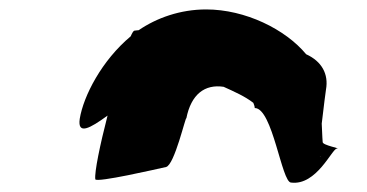

<svg xmlns="http://www.w3.org/2000/svg" viewBox="-20 -708 778 407"><path d="M149 -456C144 -421 171 -436 208 -463C192 -401 180 -343 182 -328C184 -320 314 -350 332 -354C350 -358 374 -464 375 -457C385 -508 414 -530 454 -524C476 -514 499 -504 517 -490C518 -487 520 -483 520 -479C558 -479 577 -321 597 -321C651 -314 684 -393 694 -393C705 -393 663 -400 664 -407C664 -407 663 -419 662 -446C666 -482 671 -518 671 -518C677 -551 662 -578 629 -593C585 -646 500 -688 417 -688C362 -688 312 -670 274 -644C270 -644 267 -643 265 -643C263 -643 260 -638 257 -631C196 -580 157 -505 149 -456ZM659 -376 658 -377C659 -377 660 -376 659 -376Z"/></svg>

Font: Ampere
Style: SCExtIta
Weight: 400
Version: Version 1